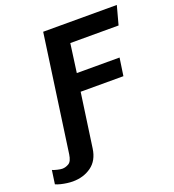

<svg xmlns="http://www.w3.org/2000/svg" viewBox="-254 -805 1007 1110"><g transform="rotate(-20 250.0 -250.0)"><path d="M4 186Q-12 186 -31 183.5Q-50 181 -68.5 176.5Q-87 172 -100 166L-88 82Q-77 87 -58 91.5Q-39 96 -28 96Q-8 96 11.5 84.5Q31 73 37 31L138 -686H591L560 -571H263L239 -395H502L486 -286H223L176 46Q166 117 118 151.5Q70 186 4 186Z"/></g></svg>

Font: Chivo Mono SemiBold
Style: Italic
Weight: 600
Italic angle: -8.05°
Monospace: yes
Version: Version 1.008